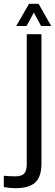

<svg xmlns="http://www.w3.org/2000/svg" viewBox="-88 -779 290 1005"><path d="M-68 200V141Q-56 142 -39 143Q-22 144 -7 144Q24 144 38 130Q52 116 52 82V-600H129V77Q129 146 96.5 176Q64 206 -6 206Q-37 206 -68 200ZM-3 -643 64 -759H114L180 -643H127L89 -713L51 -643Z"/></svg>

Font: Big Shoulders Display Medium
Style: Regular
Weight: 500
Designer: Patric King
Foundry: XO Type Co
Version: Version 1.000; ttfautohint (v1.8.2)